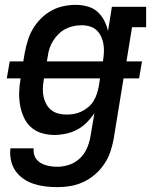

<svg xmlns="http://www.w3.org/2000/svg" viewBox="-20 -548 640 791"><path d="M217 223Q191 223 166.5 220Q142 217 119 209.5Q96 202 76.5 188.5Q57 175 43.5 155.5Q30 136 25 111.5Q20 87 23 63H119Q117 75 120 87Q123 99 130 108Q137 117 147 123Q157 129 168.5 132.5Q180 136 192 137.5Q204 139 217 139Q241 139 266 130.5Q291 122 310 103.5Q329 85 339 61Q349 37 353 12L369 -82Q355 -61 337 -43Q319 -25 297 -13.5Q275 -2 251 3Q227 8 204 8Q176 8 150.5 0Q125 -8 106.5 -25Q88 -42 77.5 -66Q67 -90 62.5 -116Q58 -142 59 -169.5Q60 -197 65 -225H8L20 -295H76L82 -331Q87 -356 94.5 -381Q102 -406 115.5 -429Q129 -452 148.5 -471.5Q168 -491 191.5 -504Q215 -517 241 -522.5Q267 -528 292 -528Q317 -528 340.5 -521.5Q364 -515 381 -500Q398 -485 409 -464Q420 -443 425 -420L441 -520H582V-436H524L501 -295H565L553 -225H489L448 26Q443 53 434 79Q425 105 409 128.5Q393 152 371 171Q349 190 323 202Q297 214 270 218.5Q243 223 217 223ZM404 -295Q407 -313 408 -330.5Q409 -348 406.5 -364.5Q404 -381 397 -396.5Q390 -412 378.5 -423Q367 -434 350.5 -439Q334 -444 317 -444Q300 -444 283 -440.5Q266 -437 250.5 -429Q235 -421 222 -408.5Q209 -396 199.5 -381Q190 -366 184.5 -350Q179 -334 177 -317L173 -295ZM255 -76Q271 -76 286.5 -79Q302 -82 316.5 -89Q331 -96 344 -107Q357 -118 365.5 -132Q374 -146 379 -161.5Q384 -177 387 -192L392 -225H161L160 -217Q157 -200 156.5 -182.5Q156 -165 159.5 -149Q163 -133 171 -118.5Q179 -104 192 -94Q205 -84 221.5 -80Q238 -76 255 -76Z"/></svg>

Font: Iosevka Etoile Medium Oblique
Style: Regular
Weight: 500
Italic angle: -9°
Designer: Belleve Invis
Foundry: Belleve Invis
Version: Version 15.5.2; ttfautohint (v1.8.4)